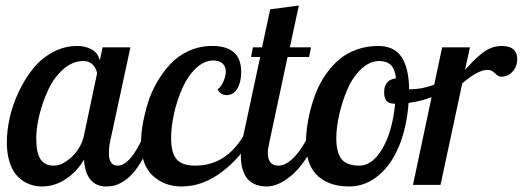

<svg xmlns="http://www.w3.org/2000/svg" viewBox="-20 -672 1900 698"><path d="M353 -500H454.1L380.9 -160.2Q376 -139.6 376 -115.2Q376 -69.8 407.2 -69.8Q431.2 -69.8 455.6 -98.6Q480 -127.4 502 -179.2H539.1Q520.5 -131.3 500.2 -96.2Q480 -61 462.6 -41.7Q445.3 -22.5 426.5 -11.2Q407.7 0 394.3 2.9Q380.9 5.9 365.2 5.9Q330.6 5.9 309.6 -18.1Q288.6 -42 285.2 -91.8Q261.2 -49.3 220.2 -21.7Q179.2 5.9 132.8 5.9Q107.4 5.9 85.2 -2.9Q63 -11.7 44.7 -30Q26.4 -48.3 15.6 -80.3Q4.9 -112.3 4.9 -154.8Q4.9 -196.3 15.1 -242.9Q25.4 -289.6 47.1 -336.2Q68.8 -382.8 98.4 -420.4Q127.9 -458 170.4 -481.4Q212.9 -504.9 261.2 -504.9Q289.6 -504.9 312.7 -492.7Q335.9 -480.5 342.8 -452.1ZM174.8 -69.8Q207.5 -69.8 241.5 -102.3Q275.4 -134.8 285.2 -179.2L333 -405.8Q329.6 -424.3 316.9 -437.3Q304.2 -450.2 283.2 -450.2Q244.1 -450.2 210.4 -420.7Q176.8 -391.1 156 -346.9Q135.3 -302.7 123.5 -255.4Q111.8 -208 111.8 -168.9Q111.8 -114.7 127.9 -92.3Q144 -69.8 174.8 -69.8Z M771 -347.2Q783.2 -355.5 792 -375.2Q800.8 -395 800.8 -412.1Q800.8 -430.2 789.1 -441.2Q777.3 -452.1 755.9 -452.1Q722.2 -452.1 692.4 -423.8Q662.6 -395.5 643.3 -352.3Q624 -309.1 613 -260.5Q602.1 -211.9 602.1 -168.9Q602.1 -116.2 622.1 -93Q642.1 -69.8 689.9 -69.8Q800.8 -69.8 865.7 -179.2H899.9Q857.4 -100.6 787.1 -47.4Q716.8 5.9 640.6 5.9Q577.1 5.9 534.9 -33.7Q492.7 -73.2 492.7 -154.8Q492.7 -184.6 498.8 -219.7Q504.9 -254.9 516.8 -294.9Q528.8 -335 550 -371.8Q571.3 -408.7 598.9 -438.7Q626.5 -468.8 666 -486.8Q705.6 -504.9 752 -504.9Q856.9 -504.9 856.9 -410.2Q856.9 -374 842.8 -350.1Q828.6 -326.2 803.7 -326.2Q781.7 -326.2 771 -347.2Z M892.6 -464.8 899.4 -500H932.6L962.4 -638.2L1066.4 -651.9L1033.7 -500H1110.8L1103.5 -464.8H1025.4L960.4 -160.2Q960 -157.2 958 -148.2Q956.1 -139.2 954.8 -131.6Q953.6 -124 953.6 -117.2Q953.6 -69.8 991.7 -69.8Q1018.6 -69.8 1047.6 -98.9Q1076.7 -127.9 1101.6 -179.2H1138.7Q1091.3 -78.6 1042.2 -36.4Q993.2 5.9 949.7 5.9Q922.9 5.9 903.8 -3.4Q884.8 -12.7 874.5 -29.1Q864.3 -45.4 859.9 -64.2Q855.5 -83 855.5 -106Q855.5 -131.8 864.7 -179.2L925.8 -464.8Z M1354.5 -504.9Q1412.6 -504.9 1439.5 -465.3Q1466.3 -425.8 1467.3 -347.2Q1556.6 -347.2 1631.3 -407.2L1640.6 -379.9Q1612.8 -347.7 1566.2 -326.2Q1519.5 -304.7 1465.3 -297.9Q1459 -210.9 1431.4 -142.6Q1403.8 -74.2 1356.2 -34.2Q1308.6 5.9 1248.5 5.9Q1214.8 5.9 1187.3 -2.9Q1159.7 -11.7 1137.9 -30Q1116.2 -48.3 1104.2 -79.3Q1092.3 -110.4 1092.3 -151.9Q1092.3 -178.2 1095.9 -207.8Q1099.6 -237.3 1108.4 -272Q1117.2 -306.6 1130.4 -339.1Q1143.6 -371.6 1164.8 -402.1Q1186 -432.6 1212.2 -455.1Q1238.3 -477.5 1275.1 -491.2Q1312 -504.9 1354.5 -504.9ZM1286.6 -69.8Q1333 -69.8 1369.6 -130.9Q1406.2 -191.9 1416.5 -294.9Q1393.6 -294.9 1385 -305.4Q1376.5 -315.9 1376.5 -335.9Q1376.5 -382.3 1419.4 -387.2Q1416 -420.9 1400.9 -435.5Q1385.7 -450.2 1359.4 -450.2Q1323.7 -450.2 1292.7 -420.7Q1261.7 -391.1 1242.9 -347.2Q1224.1 -303.2 1213.4 -256.1Q1202.6 -209 1202.6 -169.9Q1202.6 -117.2 1221.7 -93.5Q1240.7 -69.8 1286.6 -69.8Z M1587.4 -500H1688.5L1670.4 -418Q1689.9 -439.5 1700.7 -450.2Q1711.4 -460.9 1729.7 -476.1Q1748 -491.2 1766.4 -498Q1784.7 -504.9 1804.2 -504.9Q1833 -504.9 1846.7 -492.2Q1860.4 -479.5 1860.4 -458Q1860.4 -434.6 1849.1 -418.9Q1837.9 -403.3 1825.7 -398.2Q1813.5 -393.1 1802.2 -393.1Q1791.5 -393.1 1779.5 -405.5Q1767.6 -418 1752.4 -418Q1717.3 -418 1660.6 -369.1L1581.5 0H1481.4Z"/></svg>

Font: Lobster Two
Style: Italic
Weight: 400
Designer: Pablo Impallari
Foundry: Pablo Impallari. www.impallari.com
Version: Version 1.006